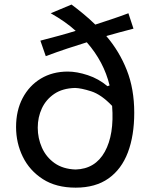

<svg xmlns="http://www.w3.org/2000/svg" viewBox="-20 -821 666 852"><path d="M183.1 -571.8 159.2 -640.6Q202.6 -651.9 242.2 -662.6Q281.7 -673.3 315.9 -684.1Q293 -705.1 265.4 -724.4Q237.8 -743.7 205.1 -762.2L297.4 -800.8Q324.2 -780.8 351.1 -758.5Q377.9 -736.3 402.8 -711.9Q435.5 -722.7 472.7 -734.9Q509.8 -747.1 549.8 -762.2L572.3 -693.8Q539.6 -685.5 509.3 -677.2Q479 -668.9 451.7 -661.1Q509.8 -593.3 542.7 -509.8Q575.7 -426.3 575.7 -320.8Q575.7 -219.2 547.4 -144.5Q519 -69.8 461.4 -29.1Q403.8 11.7 315.9 11.7Q229 11.7 170.2 -26.1Q111.3 -64 81.3 -125.2Q51.3 -186.5 51.3 -257.3Q51.3 -330.1 80.3 -385.5Q109.4 -440.9 161.1 -472.2Q212.9 -503.4 280.8 -503.4Q321.3 -503.4 369.4 -487.5Q417.5 -471.7 457 -438.5L466.3 -441.9Q440.9 -546.9 365.2 -633.3Q321.3 -619.6 278.3 -605.5Q235.4 -591.3 183.1 -571.8ZM477.5 -351.1Q429.7 -401.4 384.8 -415.8Q339.8 -430.2 313 -430.7Q257.3 -429.2 220.7 -404.3Q184.1 -379.4 165.8 -340.1Q147.5 -300.8 147.5 -254.4Q147.5 -208 166 -166Q184.6 -124 221.9 -97.4Q259.3 -70.8 315.4 -68.8Q402.8 -71.3 445.1 -147.7Q487.3 -224.1 477.5 -351.1Z"/></svg>

Font: Pinar-DS1-FD Medium
Style: Regular
Weight: 500
Designer: Amin Abedi
Version: Version 3.000